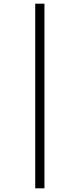

<svg xmlns="http://www.w3.org/2000/svg" viewBox="-20 -782 432 1041"><path d="M171 -762V239H221V-762Z"/></svg>

Font: Noto Sans Gujarati ExtraCondensed Light
Style: Regular
Weight: 300
Width: 2
Designer: Jelle Bosma - Monotype Design Team, Universal Thirst
Foundry: Monotype Imaging Inc.
Version: Version 2.106